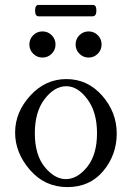

<svg xmlns="http://www.w3.org/2000/svg" viewBox="-20 -744 526 775"><path d="M41 0ZM355.5 -724.1Q369.1 -724.1 369.1 -701.2Q369.1 -678.2 353.5 -678.2H135.7Q121.6 -678.2 121.6 -701.2Q121.6 -724.1 135.7 -724.1ZM204.1 -564.5Q204.1 -542.5 188.7 -527.1Q173.3 -511.7 151.4 -511.7Q129.4 -511.7 114 -527.1Q98.6 -542.5 98.6 -564.5Q98.6 -586.4 114 -601.8Q129.4 -617.2 151.4 -617.2Q173.3 -617.2 188.7 -601.8Q204.1 -586.4 204.1 -564.5ZM390.1 -564.5Q390.1 -542.5 374.8 -527.1Q359.4 -511.7 337.6 -511.7Q315.9 -511.7 300.5 -527.1Q285.2 -542.5 285.2 -564.5Q285.2 -586.4 300.5 -601.8Q315.9 -617.2 337.6 -617.2Q359.4 -617.2 374.8 -601.8Q390.1 -586.4 390.1 -564.5ZM41 -209Q41 -291 102.1 -357.9Q163.1 -424.8 248 -424.8Q333 -424.8 392.1 -358.4Q451.2 -291 451.2 -205.1Q451.2 -119.1 397 -54Q342.8 11.2 252 11.2Q161.1 11.2 101.1 -57.9Q41 -127 41 -209ZM120.6 -206.1Q120.6 -119.1 160.4 -70.1Q200.2 -21 246.1 -21Q292 -21 332 -70.3Q371.6 -120.1 371.6 -206.1Q371.6 -292 332.5 -343.8Q293.9 -396 247.1 -396Q200.2 -396 160.4 -344.5Q120.6 -293 120.6 -206.1Z"/></svg>

Font: Junicode
Style: Regular
Weight: 400
Designer: Peter S. Baker
Foundry: Briery Creek Software
Version: Version 0.7.2